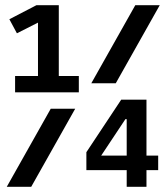

<svg xmlns="http://www.w3.org/2000/svg" viewBox="-20 -718 640 738"><path d="M38 -426H126V-631L45 -590L16 -644L120 -698H206V-426H283V-363H38ZM500 -698H594L425 -398H331ZM175 -300H269L100 0H6ZM467 -64H312V-133L446 -335H543V-120H588V-64H543V0H467ZM467 -120V-260H462L369 -120Z"/></svg>

Font: IBM Plex Mono SmBld
Style: Regular
Weight: 600
Monospace: yes
Designer: Mike Abbink, Paul van der Laan, Pieter van Rosmalen
Foundry: Bold Monday
Version: Version 2.3